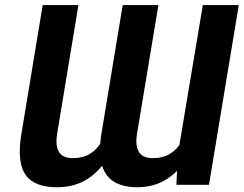

<svg xmlns="http://www.w3.org/2000/svg" viewBox="-20 -748 988 777"><path d="M699.7 -123.5 800.8 -727.5H946.3L825.7 0H693.8ZM737.8 -246.1 785.2 -247.1Q772.9 -173.3 740.2 -115.2Q707.5 -57.1 655.8 -23.7Q604 9.8 535.2 9.8Q480 9.8 443.1 -11.5Q406.2 -32.7 392.1 -80.6Q377.9 -128.4 390.6 -208L476.6 -727.5H621.1L534.7 -208Q528.8 -172.4 534.9 -150.1Q541 -127.9 557.1 -117.9Q573.2 -107.9 596.2 -107.9Q639.6 -107.9 668.7 -126Q697.8 -144 714.6 -175.3Q731.4 -206.5 737.8 -246.1ZM414.1 -246.1 462.9 -247.1Q450.7 -172.4 418 -114.3Q385.3 -56.2 333.3 -23.2Q281.2 9.8 210.9 9.8Q151.9 9.8 115 -11.5Q78.1 -32.7 65.9 -80.6Q53.7 -128.4 66.9 -208L152.8 -727.5H297.4L211.4 -208Q205.6 -171.4 211.7 -149.4Q217.8 -127.4 233.9 -117.7Q250 -107.9 272 -107.9Q315.4 -107.9 344.5 -125.7Q373.5 -143.6 390.6 -174.8Q407.7 -206.1 414.1 -246.1Z"/></svg>

Font: Inter 16pt
Style: Bold Italic
Weight: 700
Italic angle: -9.3988°
Version: Version 4.001;git-66647c0bb